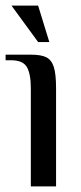

<svg xmlns="http://www.w3.org/2000/svg" viewBox="-23 -665 289 685"><path d="M87 -350Q87 -401 73 -425.5Q59 -450 17 -450H-3V-470H87Q124 -470 142.5 -460.5Q161 -451 169 -426Q177 -401 177 -350V0H87ZM113 -515 18 -645H113L153 -515Z"/></svg>

Font: Philosopher
Style: Regular
Weight: 400
Designer: Jovanny Lemonad
Foundry: Jovanny Lemonad
Version: Version 2.000